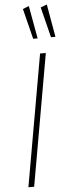

<svg xmlns="http://www.w3.org/2000/svg" viewBox="-63 -1000 389 1031"><g transform="rotate(-5 131.0 -484.5)"><path d="M47 0 172 -710H203L78 0ZM238 -792 197 -956 231 -969 262 -792ZM142 -792 101 -956 134 -969 166 -792Z"/></g></svg>

Font: Livvic Thin
Style: Italic
Weight: 250
Italic angle: -10°
Designer: Jacques Le Bailly, Baron von Fonthausen
Version: Version 1.001; ttfautohint (v1.8.2)